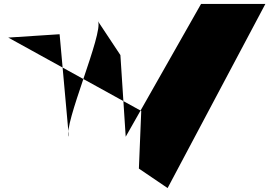

<svg xmlns="http://www.w3.org/2000/svg" viewBox="-20 -769 1369 976"><path d="M22 -578 698 -205 686 88 832 187 1329 -749H1002L619 -74L592 -489L478 -661C508 -604 299 -130 330 -74L283 -595Z"/></svg>

Font: Chaingun
Style: Ita
Weight: 400
Version: Version 0.91